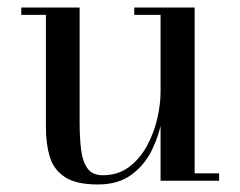

<svg xmlns="http://www.w3.org/2000/svg" viewBox="-20 -480 638 510"><path d="M240 10Q182 10 152.2 -9.8Q122.5 -29.5 112.2 -63.5Q102 -97.5 102 -141V-440.5H36.5V-460H191.5V-155.5Q191.5 -113.5 195.5 -81.8Q199.5 -50 212.8 -32.2Q226 -14.5 253 -14.5Q293.5 -14.5 322.8 -36.5Q352 -58.5 370.5 -92.8Q389 -127 397.8 -165.2Q406.5 -203.5 406.5 -235.5L418 -238Q418 -205 410.2 -162.5Q402.5 -120 383.2 -80.8Q364 -41.5 329 -15.8Q294 10 240 10ZM406.5 0V-440.5H336.5V-460H497V-19.5H562V0Z"/></svg>

Font: Bodoni Moda SC 11pt
Style: Regular
Weight: 400
Version: Version 2.005